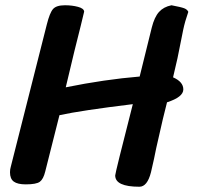

<svg xmlns="http://www.w3.org/2000/svg" viewBox="-20 -688 748 730"><path d="M206 -250 152 -36Q145 -7 131.5 3Q118 13 78 13Q47 13 32.5 2.5Q18 -8 18 -33Q18 -44 21 -54L158 -595Q169 -639 181.5 -653.5Q194 -668 227 -668Q254 -668 276.5 -662Q299 -656 300 -644Q300 -642 287 -590Q267 -513 230 -356Q378 -386 511 -397L557 -583Q567 -623 584.5 -642.5Q602 -662 632 -668Q669 -661 680.5 -656.5Q692 -652 696 -643Q683 -606 676.5 -574.5Q670 -543 669 -537Q656 -467 638 -394Q677 -377 677 -348Q677 -319 615 -299Q604 -259 574 -125Q567 -88 554 -33Q540 22 510 22Q418 22 418 -21Q418 -30 485 -292Q288 -268 206 -250Z"/></svg>

Font: Sriracha
Style: Regular
Weight: 400
Designer: Suppakit Chalermlarp
Version: Version 1.002g